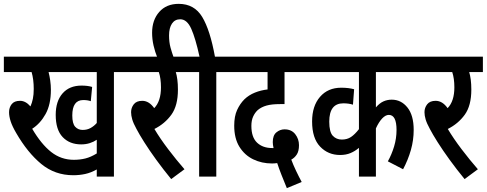

<svg xmlns="http://www.w3.org/2000/svg" viewBox="-20 -916 2525 996"><path d="M571 -542V0H482V-37Q452 -20 422 -13.5Q392 -7 360 -7Q265 -7 194 -65.5Q123 -124 64 -226Q44 -260 35.5 -286Q27 -312 27 -334Q27 -358 40.5 -375.5Q54 -393 84 -393Q113 -393 138 -364Q146 -382 150.5 -403.5Q155 -425 155 -455Q155 -504 144 -542H0V-622H645V-542ZM409 -242Q432 -242 450 -252Q468 -262 482 -278V-542H232Q237 -523 240.5 -498.5Q244 -474 244 -450Q244 -374 216.5 -324.5Q189 -275 147 -248Q194 -168 245.5 -127.5Q297 -87 363 -87Q395 -87 423 -94Q451 -101 482 -120V-191Q466 -180 445.5 -173.5Q425 -167 401 -167Q341 -167 305 -205Q269 -243 269 -320Q269 -391 304.5 -431.5Q340 -472 403 -472Q435 -472 458 -465L451 -391Q435 -397 412 -397Q355 -397 355 -317Q355 -275 370 -258.5Q385 -242 409 -242Z M937 -38 868 13Q827 -37 791 -86.5Q755 -136 728.5 -178Q702 -220 688 -247Q672 -276 666 -296.5Q660 -317 660 -334Q660 -357 674 -375Q688 -393 718 -393Q753 -393 780 -355Q815 -391 815 -463Q815 -509 804 -542H633V-622H963V-542H892Q897 -526 900 -503Q903 -480 903 -451Q903 -368 869 -321Q835 -274 781 -247Q810 -198 852.5 -142Q895 -86 937 -38Z M797 -615Q784 -647 776.5 -680Q769 -713 769 -746Q769 -812 806 -854Q843 -896 907 -896Q988 -896 1029 -828Q1070 -760 1095 -622H1176V-542H1102V0H1013V-542H951V-622H1015Q994 -718 972 -767Q950 -816 915 -816Q887 -816 872 -793.5Q857 -771 857 -732Q857 -697 864.5 -669.5Q872 -642 882 -615Z M1468 60Q1454 26 1440.5 -8Q1427 -42 1418 -70Q1404 -68 1391 -68Q1338 -68 1293.5 -89.5Q1249 -111 1222 -154.5Q1195 -198 1195 -264Q1195 -313 1210 -345.5Q1225 -378 1248 -401Q1271 -423 1302 -435.5Q1333 -448 1368 -452V-542H1164V-622H1578V-542H1456V-376H1433Q1390 -376 1363 -368.5Q1336 -361 1317 -345Q1302 -331 1293 -311Q1284 -291 1284 -263Q1284 -204 1313.5 -176Q1343 -148 1392 -148Q1396 -148 1399 -148Q1395 -166 1395 -179Q1395 -214 1414 -229.5Q1433 -245 1456 -245Q1492 -245 1511.5 -220Q1531 -195 1531 -163Q1531 -132 1519.5 -114.5Q1508 -97 1491 -88Q1501 -61 1515.5 -30.5Q1530 0 1545 28Z M2167 -542H1930V-359Q1949 -381 1969 -390Q1989 -399 2012 -399Q2061 -399 2093.5 -358.5Q2126 -318 2126 -242Q2126 -189 2111.5 -138Q2097 -87 2071 -38L1992 -79Q2012 -115 2024.5 -156.5Q2037 -198 2037 -242Q2037 -320 1997 -320Q1980 -320 1962.5 -301.5Q1945 -283 1930 -250V0H1842V-149Q1822 -132 1798.5 -122Q1775 -112 1744 -112Q1682 -112 1640.5 -155.5Q1599 -199 1599 -286Q1599 -366 1640 -413.5Q1681 -461 1750 -461Q1789 -461 1817 -453L1811 -373Q1789 -380 1761 -380Q1688 -380 1688 -285Q1688 -231 1706.5 -211.5Q1725 -192 1753 -192Q1781 -192 1801 -205.5Q1821 -219 1842 -246V-542H1566V-622H2167Z M2459 -38 2390 13Q2349 -37 2313 -86.5Q2277 -136 2250.5 -178Q2224 -220 2210 -247Q2194 -276 2188 -296.5Q2182 -317 2182 -334Q2182 -357 2196 -375Q2210 -393 2240 -393Q2275 -393 2302 -355Q2337 -391 2337 -463Q2337 -509 2326 -542H2155V-622H2485V-542H2414Q2419 -526 2422 -503Q2425 -480 2425 -451Q2425 -368 2391 -321Q2357 -274 2303 -247Q2332 -198 2374.5 -142Q2417 -86 2459 -38Z"/></svg>

Font: Noto Sans ExtraCondensed Medium
Style: Regular
Weight: 500
Width: 2
Designer: Monotype Design Team
Foundry: Monotype Imaging Inc.
Version: Version 2.013; ttfautohint (v1.8.4.7-5d5b)